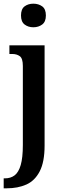

<svg xmlns="http://www.w3.org/2000/svg" viewBox="-31 -782 335 1042"><path d="M150 -634Q122 -634 102.5 -649Q83 -664 83 -698Q83 -733 102.5 -747.5Q122 -762 150 -762Q178 -762 198 -747.5Q218 -733 218 -698Q218 -664 198 -649Q178 -634 150 -634ZM-11 240V186H-5Q27 186 48.5 169.5Q70 153 81.5 113.5Q93 74 93 5V-424Q93 -465 76.5 -477Q60 -489 36 -489H20V-536H211V8Q211 97 184.5 148Q158 199 112 219.5Q66 240 5 240Z"/></svg>

Font: Noto Serif Condensed SemiBold
Style: Regular
Weight: 600
Width: 3
Designer: Monotype Design Team
Foundry: Monotype Imaging Inc.
Version: Version 2.013